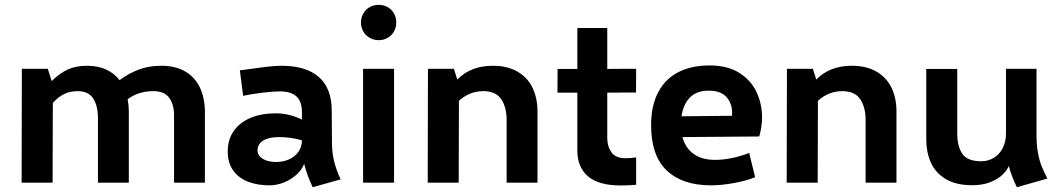

<svg xmlns="http://www.w3.org/2000/svg" viewBox="-20 -763 4419 802"><path d="M835.9 -297.9V0H707V-275.4Q708.5 -322.3 688.2 -352.3Q668 -382.3 621.1 -382.3Q558.1 -382.3 513.2 -348.6Q518.1 -321.8 518.1 -297.9V0H389.2V-275.4Q388.2 -322.8 368.7 -352.5Q349.1 -382.3 304.2 -382.3Q272.9 -382.3 247.8 -370.1Q222.7 -357.9 200.7 -333L199.7 0H70.3L71.3 -475.6H179.7L195.8 -424.3Q229.5 -457.5 263.4 -472.9Q297.4 -488.3 343.8 -488.3Q389.2 -488.3 423.1 -472.7Q457 -457 479.5 -428.2Q517.6 -456.5 559.6 -472.4Q601.6 -488.3 654.3 -488.3Q713.9 -488.3 754.6 -463.9Q795.4 -439.5 815.4 -396.5Q835.4 -353.5 835.9 -297.9Z M1286.1 19Q1262.7 -29.8 1250.5 -78.6Q1241.2 -54.2 1218.8 -33.7Q1196.3 -13.2 1166.3 -1Q1136.2 11.2 1105.5 11.2Q1055.7 11.2 1016.4 -3.9Q977.1 -19 954.1 -50.8Q931.2 -82.5 931.2 -129.9Q931.2 -179.2 955.8 -215.1Q980.5 -251 1025.9 -270.3Q1071.3 -289.6 1132.3 -289.6Q1187 -289.6 1241.2 -263.7V-294.9Q1241.2 -339.8 1217.8 -360.6Q1194.3 -381.3 1148.9 -381.3Q1124.5 -381.3 1079.3 -376.2Q1034.2 -371.1 995.6 -362.8L981.9 -469.2Q1050.8 -479 1089.8 -483.6Q1128.9 -488.3 1155.3 -488.3Q1258.3 -488.3 1311.8 -441.4Q1365.2 -394.5 1365.7 -301.8L1366.7 -161.1Q1367.2 -89.4 1402.8 -13.7ZM1241.2 -176.8Q1196.3 -190.4 1144.5 -190.4Q1103 -190.4 1079.1 -175.5Q1055.2 -160.6 1055.7 -134.3Q1055.7 -113.3 1077.1 -99.9Q1098.6 -86.4 1133.3 -86.4Q1165 -86.4 1189.7 -98.4Q1214.4 -110.4 1227.8 -130.9Q1241.2 -151.4 1241.2 -176.8Z M1487.8 -669.4Q1487.8 -689.9 1497.6 -706.8Q1507.3 -723.6 1524.2 -733.2Q1541 -742.7 1562 -742.7Q1582.5 -742.7 1599.4 -733.2Q1616.2 -723.6 1625.7 -706.8Q1635.3 -689.9 1635.3 -669.4Q1635.3 -648.4 1625.7 -631.6Q1616.2 -614.7 1599.4 -605Q1582.5 -595.2 1562 -595.2Q1541 -595.2 1524.2 -605Q1507.3 -614.7 1497.6 -631.6Q1487.8 -648.4 1487.8 -669.4ZM1496.6 -475.6H1626V0H1496.6Z M2225.1 -297.9V0H2096.2V-262.2Q2096.2 -315.4 2073.5 -348.9Q2050.8 -382.3 1998.5 -382.3Q1969.7 -382.3 1943.8 -371.8Q1918 -361.3 1897 -341.8L1896 0H1766.6L1767.6 -475.6H1876L1890.1 -430.7Q1946.3 -488.3 2038.1 -488.3Q2099.6 -488.3 2141.6 -463.9Q2183.6 -439.5 2204.3 -396.5Q2225.1 -353.5 2225.1 -297.9Z M2592.8 -102.1Q2612.3 -102.1 2637.2 -105.5V8.8Q2606 11.7 2572.8 11.7Q2480.5 11.7 2436 -26.6Q2391.6 -64.9 2391.6 -133.3V-376H2308.6L2309.1 -475.1H2391.6V-646H2516.6V-475.1Q2559.1 -475.6 2592.8 -475.6Q2626.5 -475.6 2637.2 -475.6L2636.7 -376.5Q2626 -376.5 2592.5 -376.5Q2559.1 -376.5 2516.6 -376V-186.5Q2516.6 -151.4 2534.2 -126.7Q2551.8 -102.1 2592.8 -102.1Z M3163.1 -272.5Q3163.1 -233.4 3151.4 -192.9L2830.6 -190.4Q2842.8 -145 2877.2 -120.1Q2911.6 -95.2 2966.8 -95.2Q2999.5 -95.2 3036.1 -102.5Q3072.8 -109.9 3109.4 -124L3134.3 -22.9Q3099.6 -8.3 3046.4 1.5Q2993.2 11.2 2949.7 11.2Q2831.1 11.2 2765.4 -50.5Q2699.7 -112.3 2699.7 -240.7Q2699.7 -320.8 2728.8 -376.7Q2757.8 -432.6 2812.7 -461.2Q2867.7 -489.7 2944.8 -489.7Q3018.1 -489.7 3067.1 -459.2Q3116.2 -428.7 3139.6 -379.4Q3163.1 -330.1 3163.1 -272.5ZM3038.1 -292Q3038.1 -331.1 3014.4 -357.7Q2990.7 -384.3 2940.4 -384.3Q2889.6 -384.3 2861.8 -355.7Q2834 -327.1 2826.7 -277.3L3037.6 -279.3Q3038.1 -283.7 3038.1 -292Z M3724.6 -297.9V0H3595.7V-262.2Q3595.7 -315.4 3573 -348.9Q3550.3 -382.3 3498 -382.3Q3469.2 -382.3 3443.4 -371.8Q3417.5 -361.3 3396.5 -341.8L3395.5 0H3266.1L3267.1 -475.6H3375.5L3389.6 -430.7Q3445.8 -488.3 3537.6 -488.3Q3599.1 -488.3 3641.1 -463.9Q3683.1 -439.5 3703.9 -396.5Q3724.6 -353.5 3724.6 -297.9Z M4227.5 19Q4205.1 -26.4 4193.8 -69.8Q4187 -52.2 4168 -33.7Q4148.9 -15.1 4116.7 -2.2Q4084.5 10.7 4041.5 10.7Q3971.7 10.7 3928.7 -16.1Q3885.7 -43 3867.4 -85.7Q3849.1 -128.4 3849.1 -179.7V-475.1H3978.5V-204.6Q3978.5 -152.3 3999.5 -120.8Q4020.5 -89.4 4078.6 -89.4Q4106.9 -89.4 4130.6 -103.3Q4154.3 -117.2 4168.2 -143.8Q4182.1 -170.4 4182.1 -206.1V-475.6H4309.6V-200.2Q4309.6 -157.7 4315.2 -126.5Q4320.8 -95.2 4329.8 -71.8Q4338.9 -48.3 4355 -17.1Z"/></svg>

Font: Selawik Semibold
Style: Regular
Weight: 600
Designer: Aaron Bell
Foundry: Microsoft Corporation
Version: Version 1.01